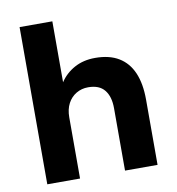

<svg xmlns="http://www.w3.org/2000/svg" viewBox="-81 -793 798 866"><g transform="rotate(-10 318.0 -360.0)"><path d="M66 0V-720H216V-441Q241 -479 282 -501.5Q323 -524 377 -524Q442 -524 485 -498Q528 -472 549.5 -422Q571 -372 571 -299V0H422V-286Q422 -339 398 -369Q374 -399 323 -399Q293 -399 268.5 -384.5Q244 -370 230 -343.5Q216 -317 216 -280V0Z"/></g></svg>

Font: DM Sans 12pt Black
Style: Regular
Weight: 900
Version: Version 4.004;gftools[0.9.30]